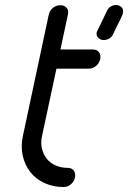

<svg xmlns="http://www.w3.org/2000/svg" viewBox="-20 -752 515 772"><path d="M176 -693Q180 -710 193 -720.5Q206 -731 223 -731Q239 -731 248 -720.5Q257 -710 253 -693L223 -553H353Q370 -553 378 -542Q386 -531 383 -514Q379 -498 366.5 -487Q354 -476 337 -476H207L149 -205Q143 -178 148.5 -155Q154 -132 167.5 -114.5Q181 -97 203 -87Q225 -77 253 -77Q269 -77 277 -65.5Q285 -54 281 -37Q278 -22 265 -11Q252 0 236 0Q194 0 159 -16Q124 -32 102 -60Q80 -88 71.5 -125.5Q63 -163 72 -205ZM409 -706Q414 -719 425 -725.5Q436 -732 447 -732Q456 -732 467 -724.5Q478 -717 474 -699Q474 -696 472 -692L467 -681Q464 -673 456 -658Q448 -643 435 -615Q430 -603 419 -597Q408 -591 397 -591Q384 -591 375 -600Q366 -609 369 -623Q369 -624 370 -625Q371 -626 371 -627Z"/></svg>

Font: VDS Compensated
Style: Light Italic
Weight: 300
Italic angle: -12°
Designer: artmaker
Foundry: artmaker
Version: Version 1.000 2012 initial release